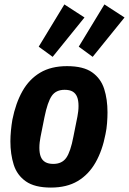

<svg xmlns="http://www.w3.org/2000/svg" viewBox="-20 -836 583 868"><path d="M210 12Q137 12 97 -16Q57 -44 42 -91.5Q27 -139 27 -197Q27 -220 29.5 -246Q32 -272 36 -295Q51 -370 81.5 -424Q112 -478 161.5 -507.5Q211 -537 283 -537Q357 -537 396.5 -509Q436 -481 451 -434Q466 -387 466 -328Q466 -306 464 -279.5Q462 -253 457 -230Q443 -156 412 -101.5Q381 -47 331.5 -17.5Q282 12 210 12ZM221 -95Q260 -95 279.5 -122.5Q299 -150 312 -219L330 -309Q332 -320 333.5 -332Q335 -344 335 -357Q335 -382 328.5 -398Q322 -414 308.5 -422Q295 -430 272 -430Q233 -430 214 -402.5Q195 -375 181 -306L163 -216Q161 -205 159.5 -193Q158 -181 158 -168Q158 -143 164.5 -127Q171 -111 185 -103Q199 -95 221 -95ZM362 -757 218 -579 155 -625 271 -816ZM543 -757 399 -579 336 -625 452 -816Z"/></svg>

Font: IBM Plex Sans Condensed
Style: Bold Italic
Weight: 700
Width: 3
Italic angle: -11.31°
Designer: Mike Abbink, Paul van der Laan, Pieter van Rosmalen
Foundry: Bold Monday
Version: Version 3.201